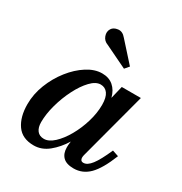

<svg xmlns="http://www.w3.org/2000/svg" viewBox="-167 -821 901 953"><g transform="rotate(30 284.0 -344.5)"><path d="M230 -606Q206 -614.5 197.8 -637.2Q189.5 -660 201 -678.5Q211 -695 236 -698.2Q261 -701.5 281 -677L379 -568L358.5 -544ZM550 -153Q515 -65 477.5 -27.5Q440 10 389 10Q347 10 327.5 -9.8Q308 -29.5 308 -64.5Q308 -80 310 -91.5L311 -99Q282 -52 243.8 -21Q205.5 10 160.5 10Q94 10 62.8 -34.8Q31.5 -79.5 31.5 -152.5Q31.5 -210 53.5 -266.2Q75.5 -322.5 111.8 -368.5Q148 -414.5 191.5 -442.2Q235 -470 277.5 -470Q316.5 -470 341.8 -448.2Q367 -426.5 377 -387.5L394.5 -460H504L401 -73Q399 -65.5 399 -57.5Q399 -50 403.2 -44.2Q407.5 -38.5 417.5 -38.5Q439.5 -38.5 462.2 -68Q485 -97.5 514.5 -165ZM354.5 -334Q354.5 -376.5 339.5 -397.5Q324.5 -418.5 298.5 -418.5Q270.5 -418.5 241.8 -388.2Q213 -358 188.8 -310.2Q164.5 -262.5 149.8 -209Q135 -155.5 135 -109Q135 -78.5 148.5 -61Q162 -43.5 188 -43.5Q215.5 -43.5 244.8 -70.5Q274 -97.5 299 -141.2Q324 -185 339.2 -235.8Q354.5 -286.5 354.5 -334Z"/></g></svg>

Font: Bodoni* 06pt Medium
Style: Italic
Weight: 500
Italic angle: -13°
Version: Version 2.3